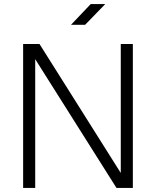

<svg xmlns="http://www.w3.org/2000/svg" viewBox="-20 -918 762 938"><path d="M173 -703 570 -73V-703H629V0H549L152 -629V0H93V-703ZM494 -898 396 -797H327L423 -898Z"/></svg>

Font: Metropolitano Light
Style: Regular
Weight: 300
Designer: Fonts by Alex Slobzheninov & Chris M. Simpson / Changes by Cristiano Sobral
Foundry: Fonts by Alex Slobzheninov & Chris M. Simpson / Changes by Cristiano Sobral
Version: Version 1.00;August 30, 2020;FontCreator 13.0.0.2681 64-bit